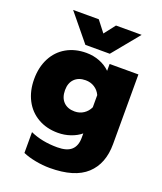

<svg xmlns="http://www.w3.org/2000/svg" viewBox="-167 -817 973 1153"><g transform="rotate(20 319.5 -240.0)"><path d="M98 -710H262L317 -639L372 -710H536L395 -538H239ZM117 197V64Q192 98 290 98Q352 98 380.5 71.5Q409 45 409 -6V-34Q383 -12 344.5 1.5Q306 15 263 15Q191 15 135.5 -17Q80 -49 50 -107Q20 -165 20 -240Q20 -316 50 -374Q80 -432 135 -463.5Q190 -495 262 -495Q307 -495 347 -479.5Q387 -464 415 -436V-480H599V-35Q599 91 523.5 160.5Q448 230 290 230Q245 230 198 221Q151 212 117 197ZM409 -201V-279Q396 -307 371 -323Q346 -339 314 -339Q269 -339 243 -313Q217 -287 217 -241Q217 -193 243 -166.5Q269 -140 314 -140Q346 -140 371 -156.5Q396 -173 409 -201Z"/></g></svg>

Font: Readiness ExtraBold
Style: Regular
Weight: 800
Designer: Katatrad Team
Foundry: CadsonDemak
Version: Version 1.00;January 16, 2020;FontCreator 12.0.0.2550 64-bit